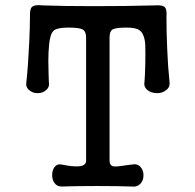

<svg xmlns="http://www.w3.org/2000/svg" viewBox="-20 -715 748 735"><path d="M309.6 -572.3V-99.6Q309.6 -79.1 277.3 -78.1Q254.9 -77.1 216.8 -85Q199.2 -88.9 188.5 -75.2Q179.7 -63.5 179.7 -44.9Q179.7 -26.4 188.5 -14.6Q199.2 0 216.8 -1Q271.5 -2.9 350.6 -2.9Q430.7 -2.9 484.4 -1Q504.9 2 517.6 -11.7Q529.3 -24.4 529.3 -43.9Q529.3 -63.5 517.6 -76.2Q504.9 -89.8 484.4 -85L466.8 -83Q426.8 -76.2 415 -78.1Q399.4 -81.1 399.4 -99.6V-572.3Q399.4 -594.7 411.1 -602.5Q424.8 -609.4 464.8 -609.4Q501 -609.4 514.6 -598.6Q533.2 -585 536.1 -543.9Q537.1 -503.9 536.1 -465.8Q535.2 -427.7 533.2 -402.3Q529.3 -381.8 544.9 -370.1Q559.6 -358.4 581.1 -358.4Q602.5 -358.4 616.2 -370.1Q631.8 -381.8 628.9 -402.3Q623 -456.1 620.1 -527.3Q617.2 -592.8 617.2 -651.4Q620.1 -681.6 608.4 -689.5Q599.6 -696.3 571.3 -694.3Q460.9 -691.4 341.8 -691.4Q222.7 -691.4 144.5 -694.3Q111.3 -698.2 101.6 -687.5Q93.8 -679.7 94.7 -651.4Q94.7 -613.3 91.8 -550.8Q87.9 -465.8 81.1 -402.3Q77.1 -381.8 91.8 -370.1Q104.5 -358.4 124 -358.4Q144.5 -358.4 156.2 -370.1Q170.9 -381.8 167 -402.3L166 -432.6Q165 -464.8 165 -482.4Q165 -514.6 168 -543.9Q171.9 -586.9 186.5 -598.6Q200.2 -609.4 242.2 -609.4Q282.2 -609.4 295.9 -602.5Q309.6 -594.7 309.6 -572.3Z"/></svg>

Font: Gungsuh
Style: Regular
Weight: 400
Version: Version 2.21